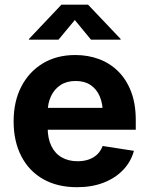

<svg xmlns="http://www.w3.org/2000/svg" viewBox="-20 -781 630 812"><path d="M305.7 10.7Q222.7 10.7 162.6 -23.4Q102.5 -57.6 70.1 -120.4Q37.6 -183.1 37.6 -268.1Q37.6 -351.6 70.1 -414.6Q102.5 -477.5 161.1 -512.9Q219.7 -548.3 298.3 -548.3Q352.5 -548.3 398.9 -531Q445.3 -513.7 480.2 -479Q515.1 -444.3 534.7 -392.8Q554.2 -341.3 554.2 -273.4V-232.4H96.7V-324.7H482.9L415 -300.3Q415 -342.3 401.9 -373.3Q388.7 -404.3 363 -421.4Q337.4 -438.5 299.8 -438.5Q262.2 -438.5 235.8 -421.1Q209.5 -403.8 195.6 -374Q181.6 -344.2 181.6 -305.7V-241.2Q181.6 -195.3 197.3 -163.3Q212.9 -131.3 241.5 -115.2Q270 -99.1 308.1 -99.1Q334 -99.1 355.2 -106.4Q376.5 -113.8 391.4 -128.2Q406.2 -142.6 414.1 -163.6L546.4 -143.1Q533.7 -96.7 500.7 -62.3Q467.8 -27.8 418.2 -8.5Q368.7 10.7 305.7 10.7ZM227.5 -613.3H102.5V-616.2L239.7 -761.2H352.5L490.2 -616.2V-613.3H364.7L296.4 -696.3Z"/></svg>

Font: Inter 17pt
Style: Bold
Weight: 700
Version: Version 4.001;git-66647c0bb